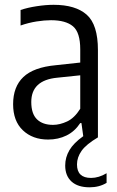

<svg xmlns="http://www.w3.org/2000/svg" viewBox="-20 -571 486 798"><path d="M180 9Q115.5 9 75 -29.5Q34.5 -68 34.5 -138Q34.5 -210.5 77.2 -251Q120 -291.5 212 -300L313.5 -311V-366Q313.5 -436.5 283.2 -461.8Q253 -487 192 -487Q165 -487 131.8 -481.8Q98.5 -476.5 65.5 -465V-529.5Q95 -539.5 132.8 -545.2Q170.5 -551 203 -551Q294 -551 340.5 -509.8Q387 -468.5 387 -363V0Q338 29 319 56Q300 83 300 112.5Q300 168.5 358.5 168.5Q390.5 168.5 423 149V189Q392.5 207.5 352.5 207.5Q303.5 207.5 277.2 183.5Q251 159.5 251 117Q251 83 268.5 53.2Q286 23.5 326 -5L318.5 -59.5H313.5Q290.5 -24.5 256.2 -7.8Q222 9 180 9ZM110 -147Q110 -98 133.8 -75Q157.5 -52 200.5 -52Q228.5 -52 259 -66.2Q289.5 -80.5 313.5 -119V-258L217.5 -248Q110 -237.5 110 -147Z"/></svg>

Font: Encode Sans Cnd
Style: Regular
Weight: 400
Width: 3
Designer: Multiple Designers
Foundry: Impallari Type
Version: Version 3.002; ttfautohint (v1.8.3) -l 8 -r 50 -G 200 -x 14 